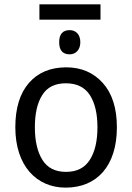

<svg xmlns="http://www.w3.org/2000/svg" viewBox="-20 -857 610 887"><path d="M520 -269C520 -357.4 498 -425.8 454.6 -474.1C411.1 -522 355 -545.9 286.1 -545.9C213.4 -545.9 155.8 -522 113.8 -474.1C71.8 -425.8 50.8 -357.4 50.8 -269C50.8 -90.8 148.9 9.8 283.2 9.8C428.2 9.8 520 -90.8 520 -269ZM141.1 -269C141.1 -332 152.3 -381.8 175.3 -418C197.8 -454.1 233.9 -472.2 284.2 -472.2C334.5 -472.2 371.6 -454.1 395 -418C418.5 -381.8 430.2 -332 430.2 -269C430.2 -205.6 418.5 -155.3 395 -118.7C371.6 -81.5 335 -63 285.2 -63C234.9 -63 198.7 -81.5 175.8 -118.7C152.8 -155.3 141.1 -205.6 141.1 -269ZM162.1 -836.9V-766.1H444.3V-836.9ZM302.2 -717.8C269.5 -717.8 253.4 -699.2 253.4 -662.1C253.4 -624.5 269.5 -606 302.2 -606C327.6 -606 351.1 -624.5 351.1 -662.1C351.1 -700.7 327.6 -717.8 302.2 -717.8Z"/></svg>

Font: Avrile Sans
Style: Regular
Weight: 400
Designer: Monotype Design Team, Google (font), Stefan Peev (BGR Cyrillic), Cristiano Sobral (main changes)
Foundry: The Avrile Sans Project Authors
Version: Version 3.110